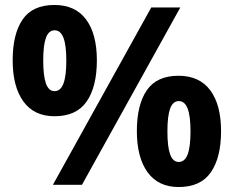

<svg xmlns="http://www.w3.org/2000/svg" viewBox="-20 -744 941 773"><path d="M199 -724Q283.4 -724 326.7 -665.5Q370 -607 370 -501Q370 -395 329 -335.5Q288 -276 199.3 -276Q117.4 -276 74.2 -335.5Q31 -395 31 -501Q31 -607 71 -665.5Q111 -724 199 -724ZM200 -622Q176.1 -622 165 -592Q154 -562 154 -500.5Q154 -439 164.9 -408Q175.9 -377 199.6 -377Q224 -377 235.5 -407.8Q247 -438.5 247 -500Q247 -562 235.4 -592Q223.8 -622 200 -622ZM706 -714 310 0H193L589 -714ZM698.7 -439Q783 -439 826.5 -380.5Q870 -322 870 -216Q870 -110 829 -50.5Q788 9 699.3 9Q617.4 9 574.2 -50.5Q531 -110 531 -216Q531 -322 571 -380.5Q611 -439 698.7 -439ZM700 -337Q676.1 -337 665 -307Q654 -277 654 -215Q654 -153.5 664.9 -122.8Q675.9 -92 699.6 -92Q724 -92 735.5 -122.4Q747 -152.7 747 -215Q747 -277 735.4 -307Q723.8 -337 700 -337Z"/></svg>

Font: Noto Sans Cham
Style: Regular
Weight: 400
Designer: Monotype Design Team
Foundry: Monotype Imaging Inc.
Version: Version 2.002